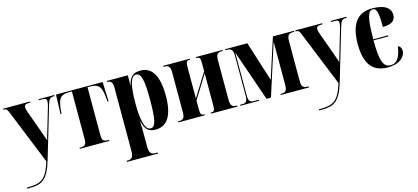

<svg xmlns="http://www.w3.org/2000/svg" viewBox="-64 -1039 3822 1756"><g transform="rotate(-15 1847.0 -161.0)"><path d="M21 217V227H52C154 227 217 202 268 30L414 -462C429 -513 440 -526 478 -526H483V-536H334V-526H368C398 -526 408 -518 408 -497C408 -486 405 -470 400 -451L336 -234C327 -208 320 -181 313 -152C306 -174 296 -201 283 -238L209 -443C202 -463 196 -482 196 -496C196 -516 208 -526 245 -526H254V-536H-2V-526H9C29 -526 35 -515 50 -478L256 31C204 198 153 217 21 217Z M581 0H861V-10H847C806 -10 795 -25 795 -78V-526H822C898 -526 925 -496 934 -394L938 -352H948L941 -536H499L493 -352H503L506 -394C516 -496 542 -526 619 -526H647V-78C647 -25 635 -10 591 -10H581Z M966 227H1261V217H1241C1199 217 1181 201 1181 138V40C1181 -7 1181 -53 1179 -100H1181C1198 -27 1225 10 1299 10C1405 10 1467 -75 1467 -268C1467 -461 1406 -548 1301 -548C1230 -548 1195 -515 1181 -439H1179V-536H980V-526H983C1005 -526 1032 -519 1032 -464V138C1032 201 1015 217 971 217H966ZM1256 -13C1206 -13 1180 -99 1180 -266C1180 -431 1200 -523 1252 -523C1301 -523 1318 -459 1318 -266C1318 -76 1302 -13 1256 -13Z M1514 0H1765V-10H1758C1735 -10 1726 -21 1726 -65V-150L1863 -371V-69C1863 -25 1856 -10 1833 -10H1823V0H2075V-10H2065C2030 -10 2011 -25 2011 -83V-456C2011 -514 2030 -526 2065 -526H2075V-536H1823V-526H1832C1855 -526 1863 -512 1863 -476V-391L1726 -170V-474C1726 -516 1736 -526 1760 -526H1767V-536H1514V-526H1524C1559 -526 1578 -515 1578 -457V-79C1578 -21 1559 -10 1524 -10H1514Z M2101 0H2279V-10H2231C2193 -10 2182 -22 2182 -82V-477H2184L2349 0H2391L2545 -481H2547V-82C2547 -22 2531 -10 2494 -10H2483V0H2752V-10H2745C2699 -10 2684 -22 2684 -82V-454C2684 -514 2701 -526 2745 -526H2752V-536H2553L2431 -158L2311 -536H2101V-526H2120C2152 -526 2172 -514 2172 -456V-80C2172 -22 2156 -10 2124 -10H2101Z M2787 217V227H2818C2920 227 2983 202 3034 30L3180 -462C3195 -513 3206 -526 3244 -526H3249V-536H3100V-526H3134C3164 -526 3174 -518 3174 -497C3174 -486 3171 -470 3166 -451L3102 -234C3093 -208 3086 -181 3079 -152C3072 -174 3062 -201 3049 -238L2975 -443C2968 -463 2962 -482 2962 -496C2962 -516 2974 -526 3011 -526H3020V-536H2764V-526H2775C2795 -526 2801 -515 2816 -478L3022 31C2970 198 2919 217 2787 217Z M3497 10C3618 10 3666 -54 3666 -103C3666 -128 3654 -147 3634 -153C3616 -39 3580 -3 3527 -3C3457 -3 3434 -66 3432 -263H3573V-273H3433C3434 -476 3453 -539 3500 -539C3535 -539 3547 -495 3547 -359C3651 -359 3668 -403 3668 -444C3668 -498 3625 -549 3495 -549C3377 -549 3284 -483 3284 -266C3284 -59 3370 10 3497 10Z"/></g></svg>

Font: Noto Serif Display ExtraCondensed ExtraBold
Style: Regular
Weight: 800
Width: 2
Designer: Monotype Design Team
Foundry: Monotype Imaging Inc.
Version: Version 2.009